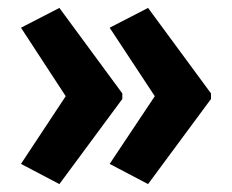

<svg xmlns="http://www.w3.org/2000/svg" viewBox="-20 -515 585 485"><path d="M513 -265V-279L354 -495L257 -445L371 -272L257 -101L354 -50ZM289 -265V-279L130 -495L33 -445L146 -272L33 -101L130 -50Z"/></svg>

Font: Noto Sans Display SemiCondensed
Style: Bold
Weight: 700
Width: 4
Designer: Monotype Design Team
Foundry: Monotype Imaging Inc.
Version: Version 1.900